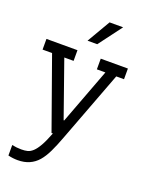

<svg xmlns="http://www.w3.org/2000/svg" viewBox="-230 -865 948 1193"><g transform="rotate(20 244.0 -269.0)"><path d="M435.9 -467.9 257.7 3.8Q237.2 59 216.7 101.9Q196.2 144.9 171.8 173.1Q147.4 201.3 114.1 216Q80.8 230.8 37.2 230.8Q6.4 230.8 -25.6 223.1V153.8Q5.1 160.3 35.9 160.3Q60.3 160.3 77.6 155.8Q94.9 151.3 112.2 135.3Q129.5 119.2 147.4 87.8Q165.4 56.4 187.2 0H178.2L11.5 -467.9H-51.3V-538.5H153.8V-467.9H92.3L221.8 -100H225.6L364.1 -467.9H307.7V-538.5H487.2V-467.9ZM282.1 -769.2H371.8L256.4 -615.4H192.3Z"/></g></svg>

Font: Slabo 13px
Style: Regular
Weight: 400
Designer: John Hudson
Foundry: Tiro Typeworks Ltd.
Version: Version 1.02 Build 005a